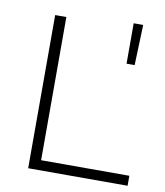

<svg xmlns="http://www.w3.org/2000/svg" viewBox="-77 -731 682 795"><g transform="rotate(10 264.0 -333.5)"><path d="M95 -644H142V-42H513V0H95ZM421 -667H461L455 -497H421Z"/></g></svg>

Font: Montserrat Ace
Style: Light
Weight: 300
Designer: Julieta Ulanovsky
Foundry: Julieta Ulanovsky
Version: Version 1